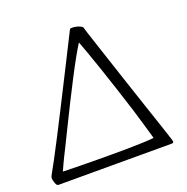

<svg xmlns="http://www.w3.org/2000/svg" viewBox="-119 -763 854 875"><g transform="rotate(-20 308.5 -326.0)"><path d="M18 0Q11 0 5.5 -14Q0 -28 0 -38Q0 -43 2 -48Q4 -53 10 -63Q17 -75 38 -114Q59 -153 88 -209.5Q117 -266 149.5 -330Q182 -394 213 -455.5Q244 -517 269.5 -567.5Q295 -618 309 -646Q311 -650 313.5 -651Q316 -652 321 -652Q333 -652 344 -649Q355 -646 362.5 -642Q370 -638 371 -634Q376 -616 391 -571Q406 -526 426 -465Q446 -404 468.5 -336.5Q491 -269 512 -206Q533 -143 549.5 -94.5Q566 -46 573 -23Q575 -16 576 -13Q577 -10 577 -8Q577 -4 575.5 -2Q574 0 566 0Q495 0 424 0Q353 0 282 0Q216 0 150 0Q84 0 18 0ZM58 -50Q83 -49 120 -48.5Q157 -48 199 -47.5Q241 -47 281 -47Q329 -47 373 -47.5Q417 -48 450.5 -49.5Q484 -51 499 -53Q492 -79 480 -119Q468 -159 454 -206Q436 -262 416.5 -322.5Q397 -383 378.5 -436.5Q360 -490 346.5 -528Q333 -566 328 -578Q315 -558 294 -520.5Q273 -483 248.5 -435.5Q224 -388 198 -336.5Q172 -285 148 -235.5Q124 -186 104 -146Q85 -109 73 -83Q61 -57 58 -50Z"/></g></svg>

Font: Briem Hand Thin
Style: Regular
Weight: 100
Designer: Gunnlaugur SE Briem, Eben Sorkin
Foundry: Sorkin Type Co.
Version: Version 1.003